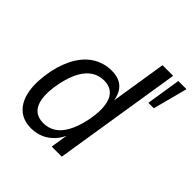

<svg xmlns="http://www.w3.org/2000/svg" viewBox="-191 -846 996 996"><g transform="rotate(45 307.0 -348.0)"><path d="M187 9Q127 9 90.5 -26Q54 -61 44 -124Q34 -187 51 -273Q68 -349 99.5 -399Q131 -449 175.5 -474Q220 -499 272 -499Q328 -499 357.5 -468.5Q387 -438 391 -382L387 -383L438 -705H516L404 0H330L348 -113H353Q338 -72 312.5 -45Q287 -18 255.5 -4.5Q224 9 187 9ZM213 -55Q250 -55 279.5 -73.5Q309 -92 331 -131.5Q353 -171 366 -231Q386 -330 364 -382.5Q342 -435 280 -435Q244 -435 214 -416.5Q184 -398 162 -359Q140 -320 127 -259Q107 -160 128.5 -107.5Q150 -55 213 -55ZM524 -515 554 -705H614L564 -515Z"/></g></svg>

Font: Nunito Sans 10pt Condensed
Style: Italic
Weight: 400
Width: 3
Italic angle: -9°
Designer: Vernon Adams
Foundry: Vernon Adams
Version: Version 3.101;gftools[0.9.27]